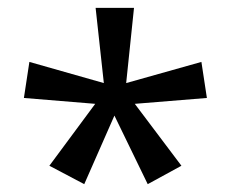

<svg xmlns="http://www.w3.org/2000/svg" viewBox="-20 -780 591 490"><path d="M322 -760 302 -568 494 -622 508 -530 324 -515 443 -357 357 -310 272 -485 195 -310 106 -357 223 -515 41 -530 55 -622 245 -568 224 -760Z"/></svg>

Font: Noto Sans Samaritan
Style: Regular
Weight: 400
Designer: Monotype Design Team
Foundry: Monotype Imaging Inc.
Version: Version 2.001; ttfautohint (v1.8.4.7-5d5b)